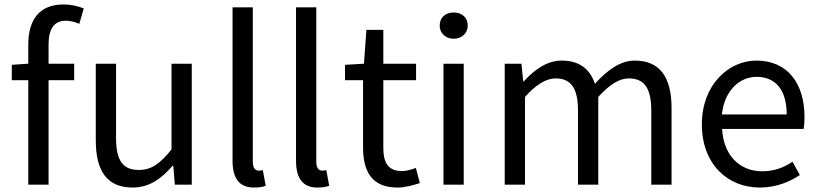

<svg xmlns="http://www.w3.org/2000/svg" viewBox="-20 -829 3674 862"><path d="M356 -791C330 -802 298 -809 265 -809C157 -809 107 -740 107 -630V-543L33 -538V-469H107V0H198V-469H313V-543H198V-629C198 -699 223 -736 275 -736C294 -736 316 -731 336 -722Z M575 13C650 13 704 -26 755 -85H758L765 0H841V-543H750V-158C698 -93 659 -66 603 -66C531 -66 501 -109 501 -210V-543H410V-199C410 -61 461 13 575 13Z M1120 13C1144 13 1160 10 1173 5L1160 -65C1150 -63 1146 -63 1141 -63C1127 -63 1115 -74 1115 -102V-796H1024V-108C1024 -31 1052 13 1120 13Z M1405 13C1429 13 1445 10 1458 5L1445 -65C1435 -63 1431 -63 1426 -63C1412 -63 1400 -74 1400 -102V-796H1309V-108C1309 -31 1337 13 1405 13Z M1765 13C1798 13 1834 3 1865 -7L1847 -75C1829 -68 1804 -61 1785 -61C1722 -61 1701 -99 1701 -166V-469H1848V-543H1701V-695H1625L1614 -543L1529 -538V-469H1610V-168C1610 -59 1649 13 1765 13Z M1971 0H2062V-543H1971ZM2017 -655C2053 -655 2080 -680 2080 -714C2080 -751 2053 -773 2017 -773C1981 -773 1954 -751 1954 -714C1954 -680 1981 -655 2017 -655Z M2246 0H2337V-394C2387 -450 2433 -477 2474 -477C2543 -477 2575 -434 2575 -332V0H2666V-394C2717 -450 2761 -477 2803 -477C2872 -477 2904 -434 2904 -332V0H2995V-344C2995 -483 2942 -557 2830 -557C2764 -557 2707 -514 2651 -453C2629 -517 2584 -557 2501 -557C2436 -557 2379 -516 2332 -464H2329L2321 -543H2246Z M3391 13C3465 13 3523 -12 3571 -43L3538 -103C3498 -76 3455 -60 3402 -60C3299 -60 3228 -134 3222 -250H3588C3590 -263 3592 -282 3592 -302C3592 -457 3514 -557 3376 -557C3250 -557 3131 -447 3131 -271C3131 -92 3247 13 3391 13ZM3221 -315C3232 -422 3300 -484 3377 -484C3462 -484 3512 -425 3512 -315Z"/></svg>

Font: Noto Sans CJK TC Regular
Style: Regular
Weight: 400
Designer: Ryoko NISHIZUKA (kana & ideographs); Paul D. Hunt (Latin, Greek & Cyrillic); Wenlong ZHANG (bopomofo); Sandoll Communica
Foundry: Adobe Systems Incorporated
Version: Version 1.001;PS 1.001;hotconv 1.0.78;makeotf.lib2.5.61930